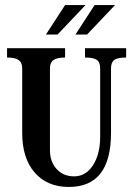

<svg xmlns="http://www.w3.org/2000/svg" viewBox="-20 -731 528 761"><path d="M420 -204Q420 10 253 10Q167 10 117.5 -47Q68 -104 68 -204V-460Q68 -483 54 -493Q40 -503 8 -503V-540H238V-503Q206 -503 192 -493Q178 -483 178 -460V-136Q178 -90 204.5 -61Q231 -32 274 -32Q320 -32 348.5 -76Q377 -120 377 -189V-460Q377 -484 364 -493.5Q351 -503 317 -503V-540H480V-503Q446 -503 433 -493.5Q420 -484 420 -460ZM238 -711H319L208 -594H162ZM355 -711H436L325 -594H279Z"/></svg>

Font: Girassol
Style: Regular
Weight: 400
Width: 3
Designer: Liam Spradlin
Version: Version 1.004